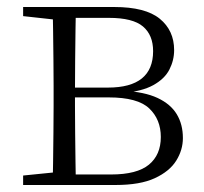

<svg xmlns="http://www.w3.org/2000/svg" viewBox="-20 -528 581 548"><path d="M46 0V-27L155 -38L163 -30H297Q371 -30 405 -58Q439 -86 439 -137Q439 -187 406 -218.5Q373 -250 290 -250H163V-278H288Q417 -278 417 -382Q417 -428 388 -452.5Q359 -477 291 -477H163L155 -470L46 -482V-508H306Q395 -508 436 -474.5Q477 -441 477 -385Q477 -356 463.5 -329.5Q450 -303 417.5 -285Q385 -267 328 -262L331 -269Q392 -266 429.5 -248.5Q467 -231 484.5 -202Q502 -173 502 -134Q502 -100 483 -69.5Q464 -39 422 -19.5Q380 0 310 0ZM130 0Q131 -24 131.5 -64.5Q132 -105 132.5 -148.5Q133 -192 133 -226V-283Q133 -316 132.5 -359.5Q132 -403 131.5 -443.5Q131 -484 130 -508H197Q196 -484 195.5 -443Q195 -402 194.5 -355Q194 -308 194 -267V-226Q194 -192 194.5 -148.5Q195 -105 195.5 -64.5Q196 -24 197 0Z"/></svg>

Font: Noto Serif SC
Style: Regular
Weight: 200
Designer: Ryoko NISHIZUKA 西塚涼子 (kana & ideographs); Frank Grießhammer (Latin, Greek & Cyrillic); Wenlong ZHANG 张文龙 (bopomofo); San
Foundry: Adobe
Version: Version 2.001;hotconv 1.1.0;makeotfexe 2.6.0